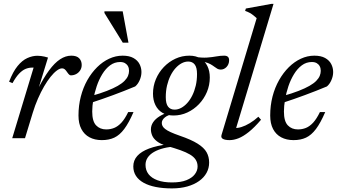

<svg xmlns="http://www.w3.org/2000/svg" viewBox="-20 -730 1790 1014"><path d="M157.5 -373Q155.5 -373 153.8 -373Q152 -373 150 -373Q132 -373 115 -366Q98 -359 81 -341.2Q64 -323.5 46 -291L28 -298.5Q48.5 -351.5 72.8 -381.2Q97 -411 124 -423.2Q151 -435.5 178 -435.5Q187.5 -435.5 196.8 -434.2Q206 -433 215.2 -431Q224.5 -429 233.5 -426L182 -258.5H179.5Q210.5 -319.5 239.5 -358.8Q268.5 -398 297.5 -417Q326.5 -436 356.5 -436Q385 -436 398.2 -422.2Q411.5 -408.5 411.5 -387Q411.5 -371 403.5 -358.5Q395.5 -346 382.5 -339Q369.5 -332 354 -332Q350 -332 345.5 -335.8Q341 -339.5 334.5 -349Q328 -359 322 -364Q316 -369 308 -369Q295.5 -369 279.8 -357.2Q264 -345.5 247 -324.2Q230 -303 213 -273.8Q196 -244.5 180.5 -209.2Q165 -174 153 -134.5L112 0H44.5Z M614.5 -402.5Q585 -402.5 561.5 -385Q538 -367.5 520.2 -338.5Q502.5 -309.5 490.8 -274.8Q479 -240 473 -205Q467 -170 467 -141Q467 -89.5 487.5 -68Q508 -46.5 541 -46.5Q563.5 -46.5 583.2 -54.5Q603 -62.5 621.2 -82.2Q639.5 -102 657 -138H685Q660.5 -81 636.2 -48.8Q612 -16.5 583.8 -3.2Q555.5 10 518 10Q480.5 10 452.8 -4.8Q425 -19.5 409.8 -48.5Q394.5 -77.5 394.5 -120Q394.5 -172.5 406.8 -220Q419 -267.5 441.2 -306.8Q463.5 -346 492.8 -375Q522 -404 556.5 -420Q591 -436 627.5 -436Q662.5 -436 684.5 -423.8Q706.5 -411.5 716.8 -391.8Q727 -372 727 -349.5Q727 -328 717.8 -306.8Q708.5 -285.5 694 -273.5Q665 -261.5 636 -250Q607 -238.5 577.8 -227.8Q548.5 -217 519.2 -206.8Q490 -196.5 460.5 -187L462 -223Q510 -236.5 544.5 -250Q579 -263.5 601.8 -276.5Q624.5 -289.5 637.5 -302.8Q650.5 -316 656 -329.2Q661.5 -342.5 661.5 -356Q661.5 -370 656 -380.2Q650.5 -390.5 640.2 -396.5Q630 -402.5 614.5 -402.5ZM658.5 -504.5H628.5L531.5 -661.5V-670H628Z M1146 -362.5Q1135.5 -362.5 1127.8 -367Q1120 -371.5 1111.5 -378Q1103 -384.5 1091.5 -391Q1080 -397.5 1062.8 -402Q1045.5 -406.5 1019.5 -406.5L1008 -430Q1046.5 -424 1073.8 -426Q1101 -428 1122.2 -432Q1143.5 -436 1164 -436Q1177 -436 1183.5 -430Q1190 -424 1190 -412Q1190 -400.5 1186.2 -391.5Q1182.5 -382.5 1176.2 -376Q1170 -369.5 1162.2 -366Q1154.5 -362.5 1146 -362.5ZM902 -151Q919.5 -151 936.5 -160Q953.5 -169 968.8 -185.8Q984 -202.5 995.5 -225.8Q1007 -249 1013.8 -277.5Q1020.5 -306 1020.5 -339Q1020.5 -374 1008.2 -389.5Q996 -405 974 -405Q956.5 -405 939.5 -396Q922.5 -387 907.2 -370.2Q892 -353.5 880.5 -330.2Q869 -307 862.2 -278.5Q855.5 -250 855.5 -217Q855.5 -182 867.8 -166.5Q880 -151 902 -151ZM980 -436Q1014.5 -436 1038.5 -421.5Q1062.5 -407 1075.2 -381.2Q1088 -355.5 1088 -320.5Q1088 -280.5 1072.8 -244.2Q1057.5 -208 1030.8 -180Q1004 -152 969.5 -136Q935 -120 896 -120Q861.5 -120 837.5 -134.5Q813.5 -149 800.8 -175Q788 -201 788 -235.5Q788 -275.5 803.2 -311.8Q818.5 -348 845.2 -376Q872 -404 906.5 -420Q941 -436 980 -436ZM888 265Q840.5 265 802.8 257.5Q765 250 738.5 235.2Q712 220.5 698 198.8Q684 177 684 149Q684 117 705 93.5Q726 70 767.2 54.5Q808.5 39 870 31.5H912.5V43.5Q875.5 45 845.2 52.5Q815 60 793.2 72.5Q771.5 85 760 102.2Q748.5 119.5 748.5 140.5Q748.5 169 764.5 189.8Q780.5 210.5 811.8 222Q843 233.5 888.5 233.5Q935 233.5 964.8 221.5Q994.5 209.5 1009 190.2Q1023.5 171 1023.5 149.5Q1023.5 129 1013.5 113.5Q1003.5 98 983.2 86Q963 74 932.8 63.2Q902.5 52.5 862.5 41Q827.5 31 809 16.5Q790.5 2 783.8 -14.2Q777 -30.5 777 -46.5Q777 -67 788.8 -84.5Q800.5 -102 823 -116Q845.5 -130 876.5 -139L898.5 -128.5Q867 -123.5 850.8 -110Q834.5 -96.5 834.5 -80.5Q834.5 -72.5 838.2 -64.8Q842 -57 852 -49Q862 -41 881 -32.2Q900 -23.5 930 -13Q990 7.5 1023.8 28.8Q1057.5 50 1071 74Q1084.5 98 1084.5 128.5Q1084.5 158 1070.8 183Q1057 208 1031.2 226.2Q1005.5 244.5 969.2 254.8Q933 265 888 265Z M1335.5 -634Q1326.5 -642.5 1318 -649.2Q1309.5 -656 1299.2 -661.8Q1289 -667.5 1274.5 -672.5L1278.5 -685L1413 -709.5H1424.5L1223 -40.5L1217 -54.5Q1233.5 -52.5 1254.8 -59Q1276 -65.5 1299.2 -79.5Q1322.5 -93.5 1344.5 -113.5L1358.5 -97.5Q1323.5 -56.5 1294 -33Q1264.5 -9.5 1239.8 0.2Q1215 10 1192.5 10Q1169 10 1157.2 3.5Q1145.5 -3 1150 -17.5Z M1627 -402.5Q1597.5 -402.5 1574 -385Q1550.5 -367.5 1532.8 -338.5Q1515 -309.5 1503.2 -274.8Q1491.5 -240 1485.5 -205Q1479.5 -170 1479.5 -141Q1479.5 -89.5 1500 -68Q1520.5 -46.5 1553.5 -46.5Q1576 -46.5 1595.8 -54.5Q1615.5 -62.5 1633.8 -82.2Q1652 -102 1669.5 -138H1697.5Q1673 -81 1648.8 -48.8Q1624.5 -16.5 1596.2 -3.2Q1568 10 1530.5 10Q1493 10 1465.2 -4.8Q1437.5 -19.5 1422.2 -48.5Q1407 -77.5 1407 -120Q1407 -172.5 1419.2 -220Q1431.5 -267.5 1453.8 -306.8Q1476 -346 1505.2 -375Q1534.5 -404 1569 -420Q1603.5 -436 1640 -436Q1675 -436 1697 -423.8Q1719 -411.5 1729.2 -391.8Q1739.5 -372 1739.5 -349.5Q1739.5 -328 1730.2 -306.8Q1721 -285.5 1706.5 -273.5Q1677.5 -261.5 1648.5 -250Q1619.5 -238.5 1590.2 -227.8Q1561 -217 1531.8 -206.8Q1502.5 -196.5 1473 -187L1474.5 -223Q1522.5 -236.5 1557 -250Q1591.5 -263.5 1614.2 -276.5Q1637 -289.5 1650 -302.8Q1663 -316 1668.5 -329.2Q1674 -342.5 1674 -356Q1674 -370 1668.5 -380.2Q1663 -390.5 1652.8 -396.5Q1642.5 -402.5 1627 -402.5Z"/></svg>

Font: Newsreader 18pt
Style: Italic
Weight: 400
Italic angle: -17°
Version: Version 1.003